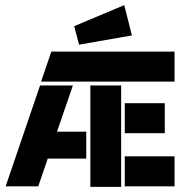

<svg xmlns="http://www.w3.org/2000/svg" viewBox="-20 -726 709 748"><path d="M269 -624 464 -706 494 -588 288 -552ZM466 -117H660V0H466ZM466 -324H622V-207H466ZM332 2V-393H452V2ZM180 -525H660V-408H140ZM202 -213H316V-108H166L129 0H2L136 -393H264Z"/></svg>

Font: BroshK
Style: Medium
Weight: 500
Designer: gluk
Foundry: gluk
Version: Version 0.60